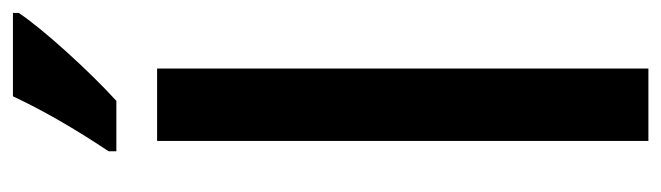

<svg xmlns="http://www.w3.org/2000/svg" viewBox="-383 -640 1023 297"><g transform="rotate(-90 128.5 -491.5)"><path d="M257 -974V-983H128C107 -938 79 -889 43 -835V-823H121C165 -863 231 -935 257 -974ZM171 0V-760H59V0Z"/></g></svg>

Font: Noto Sans Devanagari ExtraCondensed SemiBold
Style: Regular
Weight: 600
Width: 2
Designer: Jelle Bosma - Monotype Design Team
Foundry: Monotype Imaging Inc.
Version: Version 2.004